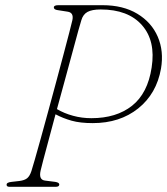

<svg xmlns="http://www.w3.org/2000/svg" viewBox="-20 -720 644 740"><path d="M600.5 -455.5Q583.5 -359 512.8 -302.2Q442 -245.5 337.5 -245.5Q289 -245.5 256 -254.8Q223 -264 194 -279.5Q180 -226.5 167.5 -180.5Q155 -134.5 146.8 -103.2Q138.5 -72 136.5 -62.5Q128.5 -27 153.5 -24L193 -19Q208.5 -16.5 208.5 -9Q208.5 0 194.5 0H17Q5 0 5.5 -8Q5 -17 24.5 -19L55 -22.5Q74.5 -25 84.5 -33Q94.5 -41 101 -60.5Q104.5 -71.5 114.2 -105Q124 -138.5 137.2 -186.8Q150.5 -235 165.8 -291Q181 -347 196.2 -403.2Q211.5 -459.5 224.5 -509Q237.5 -558.5 246.8 -593.8Q256 -629 259 -642.5Q265 -671.5 240.5 -675L202 -681Q187.5 -683 187.5 -691.5Q187.5 -700 205 -700H375Q454.5 -700 509.2 -667Q564 -634 588 -578.5Q612 -523 600.5 -455.5ZM293.5 -642Q291 -635 282 -602.5Q273 -570 259.8 -520.8Q246.5 -471.5 230.8 -414Q215 -356.5 199.5 -299.5Q227.5 -283 261.5 -273.8Q295.5 -264.5 332 -264.5Q428.5 -264.5 489 -312.5Q549.5 -360.5 564.5 -460Q580.5 -562.5 527.2 -623Q474 -683.5 368 -683.5Q334.5 -683.5 317.2 -674Q300 -664.5 293.5 -642Z"/></svg>

Font: Fraunces 72pt Soft Thin
Style: Italic
Weight: 100
Italic angle: -16°
Version: Version 1.000;[0bf87f6ff]